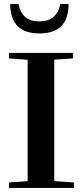

<svg xmlns="http://www.w3.org/2000/svg" viewBox="-20 -923 408 943"><path d="M173.8 -758.8Q30.3 -758.8 30.3 -903.3H70.8Q79.6 -860.4 104.2 -839.1Q128.9 -817.9 172.9 -817.9Q216.8 -817.9 241.9 -839.1Q267.1 -860.4 276.4 -903.3H316.9Q316.9 -758.8 173.8 -758.8ZM24.4 0V-26.9L115.7 -33.2V-629.4L24.4 -636.2V-663.1H338.4V-636.2L246.6 -629.9V-33.7L343.3 -26.9V0Z"/></svg>

Font: Elstob 14pt SemiBold
Style: Regular
Weight: 600
Designer: Peter S. Baker
Version: Version 1.015